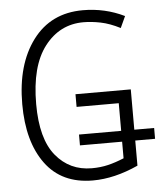

<svg xmlns="http://www.w3.org/2000/svg" viewBox="-53 -773 705 830"><g transform="rotate(-5 300.0 -358.5)"><path d="M514 -37V-146H600V-193H514V-368H274V-313H457V-193H274V-146H457V-74Q421 -59 388 -51Q355 -43 317 -43Q221 -43 161 -116Q101 -189 101 -340Q101 -505 166.5 -590Q232 -675 335 -675Q370 -675 409.5 -667Q449 -659 494 -636L517 -686Q433 -727 337 -727Q198 -727 119.5 -622Q41 -517 41 -345Q41 -182 111.5 -86Q182 10 317 10Q411 10 514 -37Z"/></g></svg>

Font: Noto Sans Mono UI Light
Style: Regular
Weight: 300
Designer: Monotype Design team
Foundry: Monotype Imaging Inc.
Version: 1.000